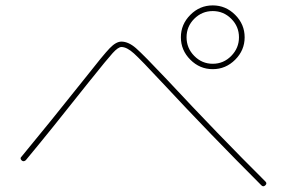

<svg xmlns="http://www.w3.org/2000/svg" viewBox="-20 -750 1040 694"><path d="M815.9 -682.1Q788.1 -710 749 -710Q710 -710 682.1 -682.1Q654.3 -654.3 654.3 -615.2Q654.3 -576.2 682.1 -547.9Q710 -519.5 749 -519.5Q788.1 -519.5 815.9 -547.9Q843.8 -576.2 843.8 -615.2Q843.8 -654.3 815.9 -682.1ZM830.1 -534.2Q795.9 -500 749 -500Q702.1 -500 668 -534.2Q633.8 -568.4 633.8 -615.2Q633.8 -662.1 668 -696.3Q702.1 -730.5 749 -730.5Q795.9 -730.5 830.1 -696.3Q864.3 -662.1 864.3 -615.2Q864.3 -568.4 830.1 -534.2ZM73.2 -170.9Q65.4 -164.1 58.6 -169.9Q50.8 -177.7 57.6 -183.6Q156.2 -302.7 289.1 -469.7Q353.5 -551.8 376.5 -575.7Q399.4 -599.6 418.9 -599.6Q444.3 -599.6 471.7 -575.7Q499 -551.8 582 -463.9Q768.6 -263.7 939.5 -93.8Q946.3 -86.9 939 -80.1Q931.6 -73.2 924.8 -80.1Q740.2 -264.6 567.4 -450.2Q490.2 -533.2 464.4 -556.6Q438.5 -580.1 418.9 -580.1Q407.2 -580.1 387.2 -558.1Q367.2 -536.1 309.6 -463.9Q306.6 -460 304.7 -458Q161.1 -276.4 73.2 -170.9Z"/></svg>

Font: Rounded Mgen+ 1mn thin
Style: Regular
Weight: 100
Designer: [Source Han Sans]
Ryoko NISHIZUKA  (kana & ideographs); Paul D. Hunt (Latin, Greek & Cyrillic); Wenlong ZHANG  (bopomofo
Version: Version 1.059.20150602